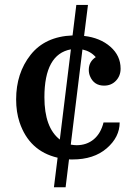

<svg xmlns="http://www.w3.org/2000/svg" viewBox="-20 -749 564 796"><path d="M273.4 -149.4Q288.1 -147 297.4 -147Q339.4 -147 368.7 -171.4Q397.9 -195.8 409.2 -241.2H476.1Q476.1 -180.7 422.6 -134.3Q369.1 -87.9 280.8 -87.9H273.4Q270 -87.9 266.1 -88.4L252 27.3H203.6L218.8 -95.2Q101.1 -122.6 61 -242.2Q46.9 -284.7 46.9 -336.9Q46.9 -445.8 106.9 -521.7Q167 -597.7 280.8 -602.1L296.4 -728.5H344.7L328.6 -600.1Q395.5 -592.3 437.7 -555.2Q480 -518.1 480 -464.4Q480 -434.6 460.7 -414.3Q441.4 -394 411.6 -394Q369.1 -394 353 -433.6Q348.1 -445.3 348.1 -459.5Q348.1 -493.2 377 -512.2Q355.5 -536.6 321.8 -543.9ZM273.9 -544.4Q164.1 -524.4 164.1 -345.7Q164.1 -220.2 228 -170.4Z"/></svg>

Font: Arbutus Slab
Style: Regular
Weight: 400
Version: Version 1.002; ttfautohint (v0.92) -l 10 -r 16 -G 200 -x 7 -